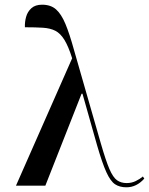

<svg xmlns="http://www.w3.org/2000/svg" viewBox="-20 -790 634 817"><path d="M48 0 287 -542Q271 -593 254 -620.5Q237 -648 215.5 -659Q194 -670 162.5 -672Q131 -674 86 -674Q85 -696 91 -718Q97 -740 113.5 -755Q130 -770 159 -770Q196 -770 218.5 -750Q241 -730 258.5 -688Q276 -646 295 -577L409 -180Q430 -107 445.5 -71Q461 -35 478 -23Q495 -11 519 -11Q540 -11 557.5 -19.5Q575 -28 588 -39L594 -30Q561 7 518 7Q489 7 469.5 -6Q450 -19 432.5 -57.5Q415 -96 393 -172L331 -391H327L173 0Z"/></svg>

Font: Noto Serif Display SemiCondensed Medium
Style: Regular
Weight: 500
Width: 4
Designer: Monotype Design Team
Foundry: Monotype Imaging Inc.
Version: Version 2.009